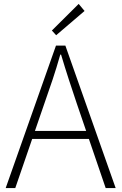

<svg xmlns="http://www.w3.org/2000/svg" viewBox="-20 -961 621 981"><path d="M9 0 266 -728H314L571 0H520L373 -430Q351 -495 331.5 -555Q312 -615 292 -682H288Q269 -615 249 -555Q229 -495 206 -430L58 0ZM125 -251V-292H452V-251ZM267 -781 245 -805 382 -941 412 -905Z"/></svg>

Font: Noto Sans HK Thin ExtraLight
Style: Regular
Weight: 250
Version: Version 2.004-H2;hotconv 1.0.118;makeotfexe 2.5.65603